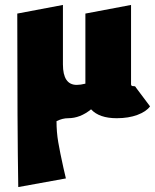

<svg xmlns="http://www.w3.org/2000/svg" viewBox="-20 -469 629 778"><path d="M588 -38Q573 -17 537 -3.5Q501 10 453 10Q382 10 349 -26Q305 10 256 10Q233 10 209 22Q209 66 216 107Q223 148 237 211Q240 222 247 254L54 289Q50 55 50 -414L235 -449V-208Q235 -125 291 -125Q306 -125 326 -130V-414L511 -449V-128Q511 -120 519 -120H522Q529 -120 531 -114Z"/></svg>

Font: Ysabeau Heavy
Style: Regular
Weight: 800
Designer: Christian Thalmann (Catharsis Fonts)
Version: Version 0.003